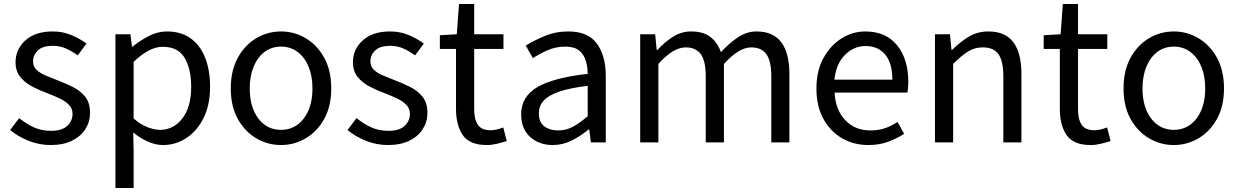

<svg xmlns="http://www.w3.org/2000/svg" viewBox="-20 -715 6216 964"><path d="M233.9 13.2Q176.3 13.2 123 -8.3Q69.8 -29.8 30.8 -62L76.2 -122.1Q111.3 -93.3 149.9 -75.7Q188.5 -58.1 236.8 -58.1Q291 -58.1 317.6 -83Q344.2 -107.9 344.2 -143.1Q344.2 -170.4 325.7 -189.2Q307.1 -208 278.6 -221.2Q250 -234.4 220.2 -246.1Q182.1 -259.8 144.8 -278.8Q107.4 -297.9 82.8 -327.4Q58.1 -356.9 58.1 -402.8Q58.1 -467.3 107.4 -512.2Q156.7 -557.1 245.1 -557.1Q295.4 -557.1 338.6 -538.8Q381.8 -520.5 414.1 -496.1L370.1 -437Q341.3 -458 311.5 -471.4Q281.7 -484.9 245.1 -484.9Q193.8 -484.9 169.9 -461.7Q146 -438.5 146 -407.2Q146 -380.9 163.3 -364.5Q180.7 -348.1 208 -336.4Q235.4 -324.7 266.1 -313Q305.7 -297.9 343.8 -279.3Q381.8 -260.7 407 -230.2Q432.1 -199.7 432.1 -147.9Q432.1 -104 409.2 -67.4Q386.2 -30.8 342 -8.8Q297.9 13.2 233.9 13.2Z M559.6 229V-543H634.8L642.6 -481H646Q682.6 -511.2 727.1 -534.2Q771.5 -557.1 818.8 -557.1Q888.7 -557.1 936.8 -522.7Q984.9 -488.3 1009.8 -425.8Q1034.7 -363.3 1034.7 -279.8Q1034.7 -187 1001.7 -121.6Q968.8 -56.2 915 -21.5Q861.3 13.2 798.8 13.2Q762.2 13.2 723.9 -3.4Q685.5 -20 648.9 -49.8L650.9 44.9V229ZM783.7 -63Q851.1 -63 895.5 -120.4Q939.9 -177.7 939.9 -278.8Q939.9 -369.1 907 -424.6Q874 -480 796.9 -480Q762.2 -480 726.3 -460.9Q690.4 -441.9 650.9 -404.8V-120.1Q687.5 -88.4 722.2 -75.7Q756.8 -63 783.7 -63Z M1391.1 13.2Q1324.2 13.2 1266.8 -20.5Q1209.5 -54.2 1174.1 -117.7Q1138.7 -181.2 1138.7 -271Q1138.7 -361.3 1174.1 -425.3Q1209.5 -489.3 1266.8 -523.2Q1324.2 -557.1 1391.1 -557.1Q1457.5 -557.1 1514.9 -523.2Q1572.3 -489.3 1607.7 -425.3Q1643.1 -361.3 1643.1 -271Q1643.1 -181.2 1607.7 -117.7Q1572.3 -54.2 1514.9 -20.5Q1457.5 13.2 1391.1 13.2ZM1391.1 -63Q1461.4 -63 1505.1 -120.1Q1548.8 -177.2 1548.8 -271Q1548.8 -333.5 1529.1 -380.9Q1509.3 -428.2 1473.6 -454.6Q1438 -481 1391.1 -481Q1343.8 -481 1308.6 -454.6Q1273.4 -428.2 1253.7 -380.9Q1233.9 -333.5 1233.9 -271Q1233.9 -177.2 1277.1 -120.1Q1320.3 -63 1391.1 -63Z M1927.7 13.2Q1870.1 13.2 1816.9 -8.3Q1763.7 -29.8 1724.6 -62L1770 -122.1Q1805.2 -93.3 1843.8 -75.7Q1882.3 -58.1 1930.7 -58.1Q1984.9 -58.1 2011.5 -83Q2038.1 -107.9 2038.1 -143.1Q2038.1 -170.4 2019.5 -189.2Q2001 -208 1972.4 -221.2Q1943.8 -234.4 1914.1 -246.1Q1876 -259.8 1838.6 -278.8Q1801.3 -297.9 1776.6 -327.4Q1752 -356.9 1752 -402.8Q1752 -467.3 1801.3 -512.2Q1850.6 -557.1 1939 -557.1Q1989.3 -557.1 2032.5 -538.8Q2075.7 -520.5 2107.9 -496.1L2064 -437Q2035.2 -458 2005.4 -471.4Q1975.6 -484.9 1939 -484.9Q1887.7 -484.9 1863.8 -461.7Q1839.8 -438.5 1839.8 -407.2Q1839.8 -380.9 1857.2 -364.5Q1874.5 -348.1 1901.9 -336.4Q1929.2 -324.7 1960 -313Q1999.5 -297.9 2037.6 -279.3Q2075.7 -260.7 2100.8 -230.2Q2126 -199.7 2126 -147.9Q2126 -104 2103 -67.4Q2080.1 -30.8 2035.9 -8.8Q1991.7 13.2 1927.7 13.2Z M2424.8 13.2Q2337.4 13.2 2303.5 -36.6Q2269.5 -86.4 2269.5 -168V-469.2H2188.5V-538.1L2273.4 -543L2284.7 -694.8H2360.8V-543H2507.8V-469.2H2360.8V-166Q2360.8 -115.7 2379.2 -88.4Q2397.5 -61 2444.8 -61Q2459 -61 2476.1 -65.4Q2493.2 -69.8 2506.8 -75.2L2524.4 -6.8Q2501.5 0.5 2475.3 6.8Q2449.2 13.2 2424.8 13.2Z M2755.4 13.2Q2687.5 13.2 2642.1 -27.1Q2596.7 -67.4 2596.7 -141.1Q2596.7 -229.5 2677 -277.1Q2757.3 -324.7 2930.7 -344.2Q2930.7 -378.9 2921.1 -410.4Q2911.6 -441.9 2887.5 -461.4Q2863.3 -481 2818.4 -481Q2771.5 -481 2729.7 -462.9Q2688 -444.8 2655.8 -422.9L2619.6 -485.8Q2657.2 -509.8 2712.9 -533.4Q2768.6 -557.1 2833.5 -557.1Q2932.6 -557.1 2977.1 -495.8Q3021.5 -434.6 3021.5 -334V0H2946.8L2938.5 -64.9H2935.5Q2896.5 -32.7 2851.1 -9.8Q2805.7 13.2 2755.4 13.2ZM2781.7 -60.1Q2821.3 -60.1 2856 -78.4Q2890.6 -96.7 2930.7 -131.8V-284.2Q2838.9 -272.9 2785.4 -254.2Q2731.9 -235.4 2708.7 -208.7Q2685.5 -182.1 2685.5 -147Q2685.5 -100.6 2713.4 -80.3Q2741.2 -60.1 2781.7 -60.1Z M3194.3 0V-543H3269.5L3277.3 -463.9H3280.8Q3315.9 -502.9 3358.4 -530Q3400.9 -557.1 3449.7 -557.1Q3511.7 -557.1 3547.4 -529.1Q3583 -501 3599.6 -453.1Q3641.6 -498.5 3685.3 -527.8Q3729 -557.1 3778.3 -557.1Q3862.3 -557.1 3902.8 -502.7Q3943.4 -448.2 3943.4 -344.2V0H3852.5V-332Q3852.5 -408.7 3827.9 -442.9Q3803.2 -477.1 3751.5 -477.1Q3689.9 -477.1 3614.7 -394V0H3523.4V-332Q3523.4 -408.7 3498.8 -442.9Q3474.1 -477.1 3422.4 -477.1Q3359.9 -477.1 3285.6 -394V0Z M4339.4 13.2Q4267.1 13.2 4208.3 -20.5Q4149.4 -54.2 4114.3 -117.9Q4079.1 -181.6 4079.1 -271Q4079.1 -358.9 4114.3 -423.1Q4149.4 -487.3 4205.3 -522.2Q4261.2 -557.1 4324.2 -557.1Q4427.7 -557.1 4484.1 -487.8Q4540.5 -418.5 4540.5 -301.8Q4540.5 -287.1 4539.1 -273.4Q4537.6 -259.8 4536.1 -250H4170.4Q4174.8 -163.1 4223.9 -111.6Q4272.9 -60.1 4350.1 -60.1Q4390.1 -60.1 4423.3 -71.3Q4456.5 -82.5 4486.3 -103L4519.5 -43Q4483.4 -19.5 4439.2 -3.2Q4395 13.2 4339.4 13.2ZM4169.4 -314.9H4460.4Q4460.4 -397.5 4424.8 -440.7Q4389.2 -483.9 4325.2 -483.9Q4267.6 -483.9 4222.7 -439.5Q4177.7 -395 4169.4 -314.9Z M4674.3 0V-543H4749.5L4757.3 -464.8H4760.7Q4799.3 -503.4 4843.3 -530.3Q4887.2 -557.1 4942.4 -557.1Q5027.8 -557.1 5068.1 -502.7Q5108.4 -448.2 5108.4 -344.2V0H5017.6V-332Q5017.6 -408.7 4993.2 -442.9Q4968.8 -477.1 4914.6 -477.1Q4872.6 -477.1 4839.6 -456.1Q4806.6 -435.1 4765.6 -394V0Z M5456.5 13.2Q5369.1 13.2 5335.2 -36.6Q5301.3 -86.4 5301.3 -168V-469.2H5220.2V-538.1L5305.2 -543L5316.4 -694.8H5392.6V-543H5539.6V-469.2H5392.6V-166Q5392.6 -115.7 5410.9 -88.4Q5429.2 -61 5476.6 -61Q5490.7 -61 5507.8 -65.4Q5524.9 -69.8 5538.6 -75.2L5556.2 -6.8Q5533.2 0.5 5507.1 6.8Q5481 13.2 5456.5 13.2Z M5873.5 13.2Q5806.6 13.2 5749.3 -20.5Q5691.9 -54.2 5656.5 -117.7Q5621.1 -181.2 5621.1 -271Q5621.1 -361.3 5656.5 -425.3Q5691.9 -489.3 5749.3 -523.2Q5806.6 -557.1 5873.5 -557.1Q5939.9 -557.1 5997.3 -523.2Q6054.7 -489.3 6090.1 -425.3Q6125.5 -361.3 6125.5 -271Q6125.5 -181.2 6090.1 -117.7Q6054.7 -54.2 5997.3 -20.5Q5939.9 13.2 5873.5 13.2ZM5873.5 -63Q5943.8 -63 5987.5 -120.1Q6031.2 -177.2 6031.2 -271Q6031.2 -333.5 6011.5 -380.9Q5991.7 -428.2 5956.1 -454.6Q5920.4 -481 5873.5 -481Q5826.2 -481 5791 -454.6Q5755.9 -428.2 5736.1 -380.9Q5716.3 -333.5 5716.3 -271Q5716.3 -177.2 5759.5 -120.1Q5802.7 -63 5873.5 -63Z"/></svg>

Font: `nÑOS CN Regular
Style: Regular
Weight: 400
Designer: Ryoko NISHIZUKA ¬âXZm¬º[P (kana & ideographs); Paul D. Hunt (Latin, Greek & Cyrillic); Wenlong ZHANG _ e¬á¬ü¬ô (bopomof
Foundry: Adobe Systems Incorporated
Version: Version 1.004;PS 1.004;hotconv 1.0.82;makeotf.lib2.5.63406